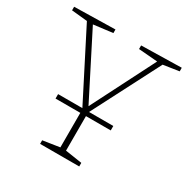

<svg xmlns="http://www.w3.org/2000/svg" viewBox="-158 -833 952 973"><g transform="rotate(30 318.0 -346.5)"><path d="M632 -693V-672L540 -658L337 -264H479V-238H334V-36L432 -21V0H203V-21L301 -36V-238H156V-264H298L97 -658L5 -667V-688L244 -693V-672L132 -658L320 -288L508 -658L397 -667V-688Z"/></g></svg>

Font: Bitter Pro ExtraLight
Style: Regular
Weight: 275
Designer: Sol Matas, and Bitter project Authors
Foundry: Sol Matas
Version: Version 1.010